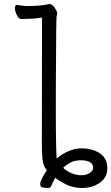

<svg xmlns="http://www.w3.org/2000/svg" viewBox="-20 -734 551 950"><path d="M218 196Q207 196 193 194Q179 192 179 178Q179 167 186 152.5Q193 138 202 123.5Q211 109 212 108Q193 88 190 51.5Q187 15 187 -12L188 -647Q149 -641 123.5 -641Q98 -641 85 -640Q73 -640 63.5 -659Q54 -678 54 -693Q54 -710 63 -710Q101 -704 112 -704Q183 -704 223 -714Q242 -714 256 -687Q263 -676 263 -668Q263 -660 260 -654Q258 -650 256.5 -339.5Q255 -29 260 50Q323 0 382 0Q437 0 474 24.5Q511 49 511 99Q511 144 474 170Q437 196 387 196Q353 196 324.5 186Q296 176 253 146Q239 172 234.5 184Q230 196 218 196ZM327 120Q355 133 382 133Q409 133 425 121Q441 109 441 98Q441 59 380 59Q349 59 327.5 71Q306 83 293 96Q300 106 327 120Z"/></svg>

Font: LXGW WenKai Mono Lite
Style: Regular
Weight: 400
Monospace: yes
Designer: LXGW / Fontworks Inc.
Foundry: LXGW / Fontworks Inc.
Version: Version 1.520; June 14, 2025